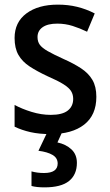

<svg xmlns="http://www.w3.org/2000/svg" viewBox="-20 -569 474 829"><path d="M396 -151Q396 -72 343.5 -31Q291 10 198 10Q149 10 111.5 1.5Q74 -7 43 -22V-116Q74 -99 116 -86Q158 -73 199 -73Q249 -73 272.5 -91.5Q296 -110 296 -142Q296 -161 287 -175.5Q278 -190 254.5 -205Q231 -220 185 -240Q140 -261 108 -282Q76 -303 59.5 -332Q43 -361 43 -405Q43 -473 94 -511Q145 -549 230 -549Q274 -549 313 -539.5Q352 -530 389 -511L356 -432Q325 -447 293.5 -457Q262 -467 227 -467Q186 -467 164 -451.5Q142 -436 142 -409Q142 -389 152 -375.5Q162 -362 186.5 -348Q211 -334 255 -314Q298 -295 330 -274Q362 -253 379 -224Q396 -195 396 -151ZM312 134Q312 185 278 212.5Q244 240 172 240Q138 240 116 234V171Q141 178 170 178Q229 178 229 137Q229 113 207 100Q185 87 146 82L185 0H249L228 46Q265 54 288.5 76Q312 98 312 134Z"/></svg>

Font: Noto Sans Sinhala UI SemiCondensed Medium
Style: Regular
Weight: 500
Width: 4
Designer: Jelle Bosma - Monotype Design Team
Foundry: Monotype Imaging Inc.
Version: Version 2.006; ttfautohint (v1.8.4.7-5d5b)